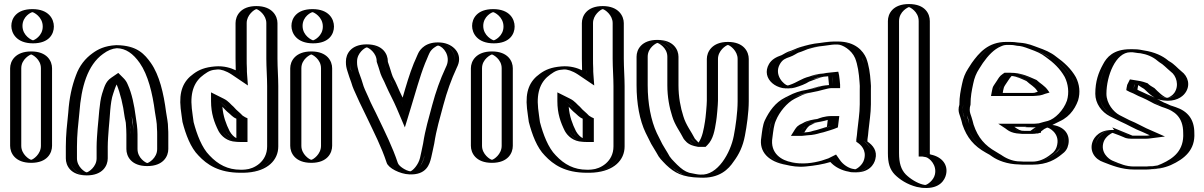

<svg xmlns="http://www.w3.org/2000/svg" viewBox="-20 -787 5947 948"><path d="M50 -450V-67C50 -22 89 17 134 17C179 17 217 -22 217 -67V-450C217 -495 179 -533 134 -533C89 -533 50 -495 50 -450ZM56 -659C56 -612 96 -573 143 -573C189 -573 226 -610 226 -656C226 -703 187 -742 140 -742C94 -742 56 -705 56 -659ZM65 -450C65 -487 97 -518 134 -518C171 -518 202 -487 202 -450V-67C202 -30 171 2 134 2C97 2 65 -30 65 -67ZM71 -659C71 -697 102 -727 140 -727C179 -727 211 -695 211 -656C211 -618 181 -588 143 -588C104 -588 71 -621 71 -659ZM65 -450V-67C65 -30 97 2 134 2C171 2 202 -30 202 -67V-450C202 -487 171 -518 134 -518C97 -518 65 -487 65 -450ZM71 -659C71 -621 104 -588 143 -588C181 -588 211 -618 211 -656C211 -695 179 -727 140 -727C102 -727 71 -697 71 -659ZM50 -450C50 -495 89 -533 134 -533C179 -533 217 -495 217 -450V-67C217 -22 179 17 134 17C89 17 50 -22 50 -67ZM56 -659C56 -705 94 -742 140 -742C187 -742 226 -703 226 -656C226 -610 189 -573 143 -573C96 -573 56 -612 56 -659ZM85 -450C85 -496 130 -518 134 -518C138 -518 182 -496 182 -450V-67C182 -25 143 1 134 2C125 1 85 -25 85 -67ZM91 -659C91 -707 135 -727 140 -727C145 -727 191 -705 191 -656C191 -608 147 -588 143 -588C138 -588 91 -610 91 -659ZM30 -450V-67C30 -32 54 17 134 17C214 17 237 -32 237 -67V-450C237 -485 213 -533 134 -533C55 -533 30 -485 30 -450ZM36 -659C36 -623 62 -573 143 -573C223 -573 246 -620 246 -656C246 -693 221 -742 140 -742C60 -742 36 -695 36 -659Z M409 79C454 79 492 40 492 -5V-63C492 -89 495 -127 497 -152C503 -204 506 -278 519 -322C529 -350 536 -380 558 -395C566 -387 572 -378 577 -366C596 -324 608 -265 615 -211C618 -195 622 -183 622 -169C623 -163 623 -155 623 -146C624 -137 624 -130 624 -123V-51C624 -5 662 33 707 33C752 33 791 -5 791 -51V-123C791 -132 791 -141 790 -152C790 -186 784 -205 780 -235C768 -328 747 -419 704 -480C672 -526 631 -564 555 -564C515 -562 483 -549 459 -529C421 -502 394 -466 376 -418C355 -364 342 -305 337 -232C331 -175 325 -122 325 -63V-5C325 40 364 79 409 79ZM776 -123V-51C776 -14 744 18 707 18C670 18 639 -13 639 -51V-123C639 -156 634 -188 630 -213C623 -268 611 -329 591 -372C585 -387 578 -397 569 -406L560 -414L550 -407C521 -388 514 -353 505 -327C489 -281 488 -204 482 -153C480 -127 477 -90 477 -63V-5C477 32 445 64 408 64C371 64 340 32 340 -5V-63C340 -121 346 -173 352 -231C357 -303 370 -360 390 -413C407 -459 433 -492 468 -517C492 -534 517 -547 555 -549C626 -549 661 -515 692 -471C732 -413 753 -325 765 -233C769 -202 775 -184 775 -152C776 -142 776 -131 776 -123ZM775 -152C775 -184 769 -202 765 -233C753 -325 732 -413 692 -471C661 -515 626 -549 555 -549C518 -547 490 -535 468 -517C433 -492 407 -459 390 -413C370 -360 357 -303 352 -231C346 -173 340 -121 340 -63V-5C340 32 371 64 408 64C445 64 477 32 477 -5V-63C477 -90 480 -127 482 -153C488 -205 491 -278 505 -326C513 -353 522 -388 550 -407L560 -414L569 -406C578 -397 585 -387 591 -372C611 -329 623 -268 630 -213C632 -199 637 -188 637 -170C638 -159 639 -136 639 -123V-51C639 -13 670 18 707 18C744 18 776 -14 776 -51V-123C776 -131 776 -142 775 -152ZM622 -170C622 -185 618 -194 615 -211C608 -265 596 -324 577 -366C571 -380 566 -387 558 -395C536 -380 529 -351 519 -322C504 -280 503 -204 497 -152C495 -127 492 -89 492 -63V-5C492 40 453 79 408 79C363 79 325 40 325 -5V-63C325 -122 331 -175 337 -232C342 -305 355 -364 376 -418C394 -466 421 -502 459 -529C484 -547 513 -562 555 -564C632 -564 672 -526 704 -480C747 -418 768 -328 780 -235C784 -205 790 -186 790 -152C791 -142 791 -131 791 -123V-51C791 -5 752 33 707 33C662 33 624 -5 624 -51V-123C624 -135 622 -160 622 -170ZM408 64C399 63 360 37 360 -5V-63C360 -121 366 -173 372 -231C381 -357 412 -466 489 -521C512 -538 533 -547 557 -549C601 -548 637 -523 670 -476C711 -417 733 -327 745 -234C749 -204 755 -185 755 -152C756 -141 756 -132 756 -123V-51C756 -6 713 18 707 18C700 17 659 -6 659 -51V-123C659 -157 654 -185 650 -212C643 -267 631 -326 611 -369C606 -382 599 -392 590 -401L564 -427L529 -403C499 -383 494 -352 484 -324C470 -278 468 -205 462 -153C460 -127 457 -89 457 -63V-5C457 37 417 63 408 64ZM811 -123C811 -131 811 -142 810 -152C810 -185 804 -204 800 -234C788 -327 767 -416 725 -476C695 -518 658 -563 556 -564H553C496 -561 463 -543 438 -525C400 -498 372 -462 355 -415C335 -362 322 -304 317 -231C311 -173 305 -121 305 -63V-5C305 30 328 79 408 79C488 79 512 30 512 -5V-63C512 -89 515 -127 517 -153C523 -205 523 -281 539 -325C544 -340 549 -356 556 -370C574 -326 588 -268 595 -212C597 -197 602 -186 602 -169C603 -159 604 -135 604 -123V-51C604 -16 627 33 707 33C787 33 811 -16 811 -51Z M1168 66C1080 66 1025 32 982 -14C942 -54 918 -121 901 -183C897 -206 896 -224 892 -251C883 -338 906 -391 957 -427C985 -447 1007 -456 1047 -459C1090 -463 1126 -445 1153 -427L1165 -419C1164 -428 1164 -438 1164 -448C1163 -465 1163 -482 1163 -497V-673C1163 -718 1201 -757 1246 -757C1291 -757 1330 -718 1330 -673V-497C1330 -484 1330 -469 1331 -453C1331 -422 1334 -391 1334 -362V-64C1334 24 1259 66 1168 66ZM1167 -197C1159 -200 1152 -205 1146 -210L1135 -221C1126 -228 1119 -235 1114 -240L1101 -254C1087 -265 1074 -281 1057 -290V-288C1057 -227 1072 -184 1093 -143C1104 -124 1118 -111 1139 -104C1143 -103 1147 -102 1151 -102C1156 -101 1162 -101 1167 -101ZM1319 -362C1319 -401 1315 -454 1315 -497V-673C1315 -709 1282 -742 1246 -742C1210 -742 1178 -710 1178 -673V-497C1178 -482 1178 -466 1179 -448C1179 -438 1179 -429 1180 -420L1182 -390L1145 -415C1119 -432 1086 -447 1048 -444C1010 -441 992 -434 966 -415C920 -382 898 -336 907 -253C911 -226 912 -208 916 -186C932 -126 957 -60 993 -24C1035 20 1084 51 1168 51C1178 51 1188 51 1197 50C1265 45 1319 3 1319 -64ZM1156 -221 1145 -232C1137 -239 1129 -246 1125 -250L1111 -265C1099 -275 1085 -292 1064 -303L1042 -314V-288C1042 -224 1059 -179 1080 -136C1097 -106 1122 -86 1167 -86H1182V-207C1173 -211 1162 -216 1156 -221ZM1319 -362V-64C1319 3 1265 45 1197 50C1188 51 1178 51 1168 51C1084 51 1035 20 993 -24C957 -60 932 -126 916 -186C912 -208 911 -226 907 -253C898 -336 920 -382 966 -415C992 -434 1010 -441 1048 -444C1086 -447 1119 -432 1145 -415L1182 -390L1180 -420C1179 -429 1179 -438 1179 -448C1178 -466 1178 -482 1178 -497V-673C1178 -710 1210 -742 1246 -742C1282 -742 1315 -709 1315 -673V-497C1315 -454 1319 -401 1319 -362ZM1182 -207V-86H1167C1122 -86 1096 -106 1080 -136C1059 -179 1042 -224 1042 -288V-314L1064 -303C1085 -292 1099 -275 1111 -265L1125 -250C1129 -246 1137 -239 1145 -232L1156 -221C1162 -216 1173 -211 1182 -207ZM1334 -64V-362C1334 -402 1330 -455 1330 -497V-673C1330 -718 1291 -757 1246 -757C1201 -757 1163 -718 1163 -673V-497C1163 -474 1163 -442 1165 -419L1153 -427C1126 -445 1090 -463 1047 -459C1007 -456 984 -447 957 -427C906 -391 883 -338 892 -251C896 -224 897 -207 901 -183C917 -122 942 -54 982 -14C1025 32 1080 66 1168 66C1258 66 1334 24 1334 -64ZM1093 -143C1072 -186 1057 -227 1057 -288V-290C1074 -281 1087 -266 1101 -254L1114 -240C1119 -235 1127 -227 1135 -221L1146 -210C1152 -205 1159 -200 1167 -197V-101C1128 -101 1108 -117 1093 -143ZM1299 -362V-64C1299 12 1234 47 1192 50C1184 51 1177 51 1168 51C1105 51 1057 26 1014 -20C977 -57 952 -123 936 -184C932 -207 931 -225 927 -252C918 -337 942 -387 987 -419C1013 -438 1025 -442 1054 -444C1070 -445 1095 -438 1124 -419L1204 -365L1200 -419C1199 -428 1199 -438 1199 -448C1198 -466 1198 -482 1198 -497V-673C1198 -713 1235 -740 1246 -742C1257 -740 1295 -713 1295 -673V-497C1295 -454 1299 -403 1299 -362ZM1191 -208C1187 -210 1182 -213 1178 -216L1167 -227C1159 -234 1151 -241 1146 -246L1133 -260C1120 -270 1109 -288 1084 -300L1022 -331V-288C1022 -226 1038 -182 1059 -140C1073 -115 1101 -89 1145 -87C1154 -86 1159 -86 1167 -86H1202V-203ZM1144 -440C1121 -451 1086 -463 1041 -459C993 -455 963 -443 936 -423C885 -387 863 -336 872 -252C876 -225 877 -209 881 -185C897 -123 921 -58 960 -19C1002 26 1060 66 1168 66C1180 66 1191 66 1203 65C1301 57 1354 4 1354 -64V-362C1354 -402 1350 -454 1350 -497V-673C1350 -707 1325 -757 1246 -757C1167 -757 1143 -708 1143 -673V-497C1143 -480 1144 -460 1144 -440ZM1147 -201V-105C1135 -111 1123 -123 1114 -139C1096 -175 1082 -212 1078 -260L1079 -259L1092 -245C1097 -240 1105 -232 1113 -226L1125 -215C1131 -210 1137 -205 1147 -201Z M1433 -450V-67C1433 -22 1472 17 1517 17C1562 17 1600 -22 1600 -67V-450C1600 -495 1562 -533 1517 -533C1472 -533 1433 -495 1433 -450ZM1439 -659C1439 -612 1479 -573 1526 -573C1572 -573 1609 -610 1609 -656C1609 -703 1570 -742 1523 -742C1477 -742 1439 -705 1439 -659ZM1448 -450C1448 -487 1480 -518 1517 -518C1554 -518 1585 -487 1585 -450V-67C1585 -30 1554 2 1517 2C1480 2 1448 -30 1448 -67ZM1454 -659C1454 -697 1485 -727 1523 -727C1562 -727 1594 -695 1594 -656C1594 -618 1564 -588 1526 -588C1487 -588 1454 -621 1454 -659ZM1448 -450V-67C1448 -30 1480 2 1517 2C1554 2 1585 -30 1585 -67V-450C1585 -487 1554 -518 1517 -518C1480 -518 1448 -487 1448 -450ZM1454 -659C1454 -621 1487 -588 1526 -588C1564 -588 1594 -618 1594 -656C1594 -695 1562 -727 1523 -727C1485 -727 1454 -697 1454 -659ZM1433 -450C1433 -495 1472 -533 1517 -533C1562 -533 1600 -495 1600 -450V-67C1600 -22 1562 17 1517 17C1472 17 1433 -22 1433 -67ZM1439 -659C1439 -705 1477 -742 1523 -742C1570 -742 1609 -703 1609 -656C1609 -610 1572 -573 1526 -573C1479 -573 1439 -612 1439 -659ZM1468 -450C1468 -496 1513 -518 1517 -518C1521 -518 1565 -496 1565 -450V-67C1565 -25 1526 1 1517 2C1508 1 1468 -25 1468 -67ZM1474 -659C1474 -707 1518 -727 1523 -727C1528 -727 1574 -705 1574 -656C1574 -608 1530 -588 1526 -588C1521 -588 1474 -610 1474 -659ZM1413 -450V-67C1413 -32 1437 17 1517 17C1597 17 1620 -32 1620 -67V-450C1620 -485 1596 -533 1517 -533C1438 -533 1413 -485 1413 -450ZM1419 -659C1419 -623 1445 -573 1526 -573C1606 -573 1629 -620 1629 -656C1629 -693 1604 -742 1523 -742C1443 -742 1419 -695 1419 -659Z M1708 -484V-477C1708 -464 1711 -448 1716 -431L1726 -403C1729 -396 1731 -388 1734 -379C1743 -347 1751 -337 1764 -306C1779 -270 1798 -236 1814 -201C1848 -129 1883 -59 1909 19C1916 41 1951 60 1975 68C2040 91 2078 41 2089 -7C2094 -32 2098 -44 2104 -77C2115 -148 2132 -200 2149 -266C2167 -333 2188 -392 2214 -449L2219 -460C2240 -510 2208 -555 2176 -570C2126 -592 2081 -559 2066 -527L2061 -516C2055 -500 2050 -493 2044 -477C2017 -409 1997 -332 1973 -255C1950 -309 1915 -371 1894 -425C1887 -449 1882 -462 1875 -483V-484C1875 -529 1837 -568 1792 -568C1747 -568 1708 -529 1708 -484ZM1723 -484V-477C1723 -465 1725 -453 1730 -436L1740 -408C1743 -401 1745 -393 1748 -383C1757 -352 1764 -344 1778 -312C1792 -277 1812 -242 1828 -207C1862 -136 1897 -65 1923 14C1927 27 1957 46 1980 54C2061 84 2076 -11 2089 -79C2100 -151 2117 -205 2134 -270C2152 -338 2173 -397 2200 -455L2205 -466C2222 -507 2197 -544 2170 -556C2130 -574 2092 -548 2080 -521L2075 -510C2068 -494 2064 -487 2058 -472C2031 -405 2011 -329 1987 -251L1975 -211L1959 -249C1943 -286 1922 -324 1905 -363C1894 -389 1886 -398 1880 -421C1873 -445 1867 -459 1860 -481V-484C1860 -521 1828 -553 1791 -553C1754 -553 1723 -521 1723 -484ZM1723 -484C1723 -521 1754 -553 1791 -553C1828 -553 1860 -521 1860 -484V-481C1867 -459 1873 -445 1880 -421C1886 -398 1894 -389 1905 -363C1922 -324 1943 -286 1959 -249L1975 -211L1987 -251C2011 -329 2031 -405 2058 -472C2064 -487 2068 -494 2075 -510L2080 -521C2092 -548 2130 -574 2170 -556C2197 -544 2222 -507 2205 -466L2200 -455C2173 -397 2152 -338 2134 -270C2117 -205 2100 -151 2089 -79C2083 -48 2079 -35 2074 -10C2063 36 2032 73 1980 54C1957 46 1927 27 1923 14C1897 -65 1862 -136 1828 -207C1812 -242 1792 -277 1778 -312C1764 -344 1757 -352 1748 -383C1745 -393 1743 -401 1740 -408L1730 -436C1725 -453 1723 -465 1723 -477ZM1708 -484C1708 -529 1747 -568 1792 -568C1837 -568 1875 -530 1875 -483C1882 -463 1887 -449 1894 -425C1900 -405 1907 -397 1919 -369C1935 -331 1957 -293 1973 -255C1997 -332 2017 -409 2044 -477C2050 -493 2055 -500 2061 -516L2066 -527C2081 -559 2126 -592 2176 -570C2209 -555 2240 -510 2219 -460L2214 -449C2188 -392 2167 -333 2149 -266C2132 -200 2115 -148 2104 -77C2098 -44 2094 -34 2089 -7C2077 42 2039 91 1975 68C1951 59 1916 42 1909 19C1883 -59 1848 -129 1814 -201C1798 -236 1779 -270 1764 -306C1751 -337 1743 -347 1734 -379C1731 -388 1729 -396 1726 -403L1716 -431C1710 -449 1708 -464 1708 -477ZM1743 -484C1743 -526 1782 -552 1791 -553C1800 -552 1840 -526 1840 -484V-482C1847 -460 1852 -448 1859 -423C1867 -401 1874 -393 1885 -366C1902 -327 1923 -290 1939 -252L1979 -158L2008 -253C2032 -330 2052 -407 2079 -475C2085 -490 2089 -497 2095 -513L2100 -524C2109 -545 2135 -561 2143 -562C2170 -557 2205 -511 2185 -463L2180 -452C2153 -394 2132 -335 2114 -268C2097 -203 2080 -150 2069 -78C2063 -46 2059 -33 2054 -8C2046 27 2018 56 2006 59C1984 56 1949 34 1944 17C1918 -61 1882 -133 1848 -204C1832 -239 1812 -274 1798 -309C1784 -341 1778 -349 1769 -381C1766 -390 1764 -398 1761 -405L1751 -433C1746 -450 1743 -464 1743 -477ZM1688 -484V-477C1688 -465 1690 -452 1696 -434L1705 -406C1708 -399 1711 -390 1714 -381C1723 -350 1729 -341 1743 -309C1758 -274 1777 -239 1793 -204C1827 -132 1863 -63 1889 16C1897 43 1955 72 2000 74C2086 78 2101 24 2109 -9C2114 -34 2118 -46 2124 -78C2135 -150 2152 -203 2169 -268C2187 -335 2208 -394 2235 -452L2240 -463C2265 -522 2218 -572 2156 -577C2083 -583 2054 -543 2045 -524L2040 -513C2034 -497 2029 -489 2023 -474C2002 -422 1985 -364 1968 -305C1958 -325 1949 -345 1940 -366C1929 -393 1920 -402 1914 -423C1907 -447 1902 -461 1895 -482V-484C1895 -519 1871 -568 1791 -568C1711 -568 1688 -519 1688 -484Z M2325 -450V-67C2325 -22 2364 17 2409 17C2454 17 2492 -22 2492 -67V-450C2492 -495 2454 -533 2409 -533C2364 -533 2325 -495 2325 -450ZM2331 -659C2331 -612 2371 -573 2418 -573C2464 -573 2501 -610 2501 -656C2501 -703 2462 -742 2415 -742C2369 -742 2331 -705 2331 -659ZM2340 -450C2340 -487 2372 -518 2409 -518C2446 -518 2477 -487 2477 -450V-67C2477 -30 2446 2 2409 2C2372 2 2340 -30 2340 -67ZM2346 -659C2346 -697 2377 -727 2415 -727C2454 -727 2486 -695 2486 -656C2486 -618 2456 -588 2418 -588C2379 -588 2346 -621 2346 -659ZM2340 -450V-67C2340 -30 2372 2 2409 2C2446 2 2477 -30 2477 -67V-450C2477 -487 2446 -518 2409 -518C2372 -518 2340 -487 2340 -450ZM2346 -659C2346 -621 2379 -588 2418 -588C2456 -588 2486 -618 2486 -656C2486 -695 2454 -727 2415 -727C2377 -727 2346 -697 2346 -659ZM2325 -450C2325 -495 2364 -533 2409 -533C2454 -533 2492 -495 2492 -450V-67C2492 -22 2454 17 2409 17C2364 17 2325 -22 2325 -67ZM2331 -659C2331 -705 2369 -742 2415 -742C2462 -742 2501 -703 2501 -656C2501 -610 2464 -573 2418 -573C2371 -573 2331 -612 2331 -659ZM2360 -450C2360 -496 2405 -518 2409 -518C2413 -518 2457 -496 2457 -450V-67C2457 -25 2418 1 2409 2C2400 1 2360 -25 2360 -67ZM2366 -659C2366 -707 2410 -727 2415 -727C2420 -727 2466 -705 2466 -656C2466 -608 2422 -588 2418 -588C2413 -588 2366 -610 2366 -659ZM2305 -450V-67C2305 -32 2329 17 2409 17C2489 17 2512 -32 2512 -67V-450C2512 -485 2488 -533 2409 -533C2330 -533 2305 -485 2305 -450ZM2311 -659C2311 -623 2337 -573 2418 -573C2498 -573 2521 -620 2521 -656C2521 -693 2496 -742 2415 -742C2335 -742 2311 -695 2311 -659Z M2878 66C2790 66 2735 32 2692 -14C2652 -54 2628 -121 2611 -183C2607 -206 2606 -224 2602 -251C2593 -338 2616 -391 2667 -427C2695 -447 2717 -456 2757 -459C2800 -463 2836 -445 2863 -427L2875 -419C2874 -428 2874 -438 2874 -448C2873 -465 2873 -482 2873 -497V-673C2873 -718 2911 -757 2956 -757C3001 -757 3040 -718 3040 -673V-497C3040 -484 3040 -469 3041 -453C3041 -422 3044 -391 3044 -362V-64C3044 24 2969 66 2878 66ZM2877 -197C2869 -200 2862 -205 2856 -210L2845 -221C2836 -228 2829 -235 2824 -240L2811 -254C2797 -265 2784 -281 2767 -290V-288C2767 -227 2782 -184 2803 -143C2814 -124 2828 -111 2849 -104C2853 -103 2857 -102 2861 -102C2866 -101 2872 -101 2877 -101ZM3029 -362C3029 -401 3025 -454 3025 -497V-673C3025 -709 2992 -742 2956 -742C2920 -742 2888 -710 2888 -673V-497C2888 -482 2888 -466 2889 -448C2889 -438 2889 -429 2890 -420L2892 -390L2855 -415C2829 -432 2796 -447 2758 -444C2720 -441 2702 -434 2676 -415C2630 -382 2608 -336 2617 -253C2621 -226 2622 -208 2626 -186C2642 -126 2667 -60 2703 -24C2745 20 2794 51 2878 51C2888 51 2898 51 2907 50C2975 45 3029 3 3029 -64ZM2866 -221 2855 -232C2847 -239 2839 -246 2835 -250L2821 -265C2809 -275 2795 -292 2774 -303L2752 -314V-288C2752 -224 2769 -179 2790 -136C2807 -106 2832 -86 2877 -86H2892V-207C2883 -211 2872 -216 2866 -221ZM3029 -362V-64C3029 3 2975 45 2907 50C2898 51 2888 51 2878 51C2794 51 2745 20 2703 -24C2667 -60 2642 -126 2626 -186C2622 -208 2621 -226 2617 -253C2608 -336 2630 -382 2676 -415C2702 -434 2720 -441 2758 -444C2796 -447 2829 -432 2855 -415L2892 -390L2890 -420C2889 -429 2889 -438 2889 -448C2888 -466 2888 -482 2888 -497V-673C2888 -710 2920 -742 2956 -742C2992 -742 3025 -709 3025 -673V-497C3025 -454 3029 -401 3029 -362ZM2892 -207V-86H2877C2832 -86 2806 -106 2790 -136C2769 -179 2752 -224 2752 -288V-314L2774 -303C2795 -292 2809 -275 2821 -265L2835 -250C2839 -246 2847 -239 2855 -232L2866 -221C2872 -216 2883 -211 2892 -207ZM3044 -64V-362C3044 -402 3040 -455 3040 -497V-673C3040 -718 3001 -757 2956 -757C2911 -757 2873 -718 2873 -673V-497C2873 -474 2873 -442 2875 -419L2863 -427C2836 -445 2800 -463 2757 -459C2717 -456 2694 -447 2667 -427C2616 -391 2593 -338 2602 -251C2606 -224 2607 -207 2611 -183C2627 -122 2652 -54 2692 -14C2735 32 2790 66 2878 66C2968 66 3044 24 3044 -64ZM2803 -143C2782 -186 2767 -227 2767 -288V-290C2784 -281 2797 -266 2811 -254L2824 -240C2829 -235 2837 -227 2845 -221L2856 -210C2862 -205 2869 -200 2877 -197V-101C2838 -101 2818 -117 2803 -143ZM3009 -362V-64C3009 12 2944 47 2902 50C2894 51 2887 51 2878 51C2815 51 2767 26 2724 -20C2687 -57 2662 -123 2646 -184C2642 -207 2641 -225 2637 -252C2628 -337 2652 -387 2697 -419C2723 -438 2735 -442 2764 -444C2780 -445 2805 -438 2834 -419L2914 -365L2910 -419C2909 -428 2909 -438 2909 -448C2908 -466 2908 -482 2908 -497V-673C2908 -713 2945 -740 2956 -742C2967 -740 3005 -713 3005 -673V-497C3005 -454 3009 -403 3009 -362ZM2901 -208C2897 -210 2892 -213 2888 -216L2877 -227C2869 -234 2861 -241 2856 -246L2843 -260C2830 -270 2819 -288 2794 -300L2732 -331V-288C2732 -226 2748 -182 2769 -140C2783 -115 2811 -89 2855 -87C2864 -86 2869 -86 2877 -86H2912V-203ZM2854 -440C2831 -451 2796 -463 2751 -459C2703 -455 2673 -443 2646 -423C2595 -387 2573 -336 2582 -252C2586 -225 2587 -209 2591 -185C2607 -123 2631 -58 2670 -19C2712 26 2770 66 2878 66C2890 66 2901 66 2913 65C3011 57 3064 4 3064 -64V-362C3064 -402 3060 -454 3060 -497V-673C3060 -707 3035 -757 2956 -757C2877 -757 2853 -708 2853 -673V-497C2853 -480 2854 -460 2854 -440ZM2857 -201V-105C2845 -111 2833 -123 2824 -139C2806 -175 2792 -212 2788 -260L2789 -259L2802 -245C2807 -240 2815 -232 2823 -226L2835 -215C2841 -210 2847 -205 2857 -201Z M3143 -507C3143 -552 3182 -590 3227 -590C3272 -590 3310 -552 3310 -507V-366C3310 -310 3321 -258 3334 -215C3346 -174 3369 -142 3389 -108L3390 -106C3397 -99 3409 -83 3424 -79L3434 -77H3441C3466 -102 3474 -145 3481 -189C3484 -204 3490 -272 3490 -290V-496C3490 -541 3529 -580 3574 -580C3619 -580 3657 -541 3657 -496V-287C3657 -232 3647 -161 3638 -115C3628 -61 3608 -21 3581 15C3553 56 3505 95 3436 90C3410 90 3388 83 3366 79C3333 69 3315 55 3291 32C3271 10 3256 -2 3243 -28C3235 -42 3224 -60 3216 -73L3189 -127C3159 -191 3143 -276 3143 -366ZM3158 -507C3158 -544 3190 -575 3227 -575C3264 -575 3295 -544 3295 -507V-366C3295 -308 3306 -255 3320 -211C3334 -165 3360 -132 3378 -97C3388 -87 3401 -68 3421 -64L3433 -62H3447C3481 -89 3489 -140 3496 -186C3499 -203 3505 -269 3505 -290V-496C3505 -532 3538 -565 3574 -565C3610 -565 3642 -533 3642 -496V-287C3642 -233 3632 -164 3623 -118C3613 -66 3595 -29 3569 6C3543 45 3500 80 3437 75H3436C3413 75 3392 68 3370 64C3340 55 3325 43 3302 21C3280 -2 3268 -11 3256 -35C3248 -50 3236 -68 3229 -80L3202 -134C3173 -195 3158 -278 3158 -366ZM3158 -507V-366C3158 -278 3173 -195 3202 -134L3229 -80C3236 -68 3248 -50 3256 -35C3268 -11 3280 -2 3302 21C3325 43 3340 55 3370 64C3392 68 3413 75 3436 75H3437C3500 80 3543 45 3569 6C3595 -29 3613 -66 3623 -118C3632 -164 3642 -233 3642 -287V-496C3642 -533 3610 -565 3574 -565C3538 -565 3505 -532 3505 -496V-290C3505 -269 3499 -203 3496 -186C3489 -140 3481 -89 3447 -62H3433L3421 -64C3397 -70 3384 -91 3378 -97C3360 -132 3334 -165 3320 -211C3306 -255 3295 -308 3295 -366V-507C3295 -544 3263 -575 3226 -575C3189 -575 3158 -544 3158 -507ZM3143 -507V-366C3143 -276 3159 -191 3189 -127L3216 -73C3223 -60 3235 -42 3243 -28C3257 0 3270 10 3291 32C3327 66 3368 90 3436 90C3505 95 3553 56 3581 15C3609 -22 3628 -61 3638 -115C3647 -161 3657 -232 3657 -287V-496C3657 -541 3619 -580 3574 -580C3529 -580 3490 -541 3490 -496V-290C3490 -271 3484 -205 3481 -189C3474 -144 3466 -102 3441 -77H3434L3424 -79C3407 -84 3397 -98 3390 -106C3371 -143 3347 -173 3334 -215C3321 -258 3310 -310 3310 -366V-507C3310 -552 3271 -590 3226 -590C3181 -590 3143 -552 3143 -507ZM3178 -507C3178 -553 3222 -575 3226 -575C3230 -575 3275 -553 3275 -507V-366C3275 -309 3285 -256 3299 -213C3312 -169 3338 -137 3356 -101C3362 -95 3372 -75 3408 -66L3426 -62H3464L3473 -71C3502 -100 3509 -144 3516 -188C3519 -204 3525 -271 3525 -290V-496C3525 -537 3564 -563 3574 -565C3585 -563 3622 -536 3622 -496V-287C3622 -232 3612 -162 3603 -116C3587 -32 3523 81 3439 75H3436C3425 75 3409 71 3383 66C3361 59 3346 48 3323 26C3302 4 3289 -6 3277 -31C3269 -45 3257 -63 3250 -76L3223 -130C3194 -192 3178 -277 3178 -366ZM3123 -507V-366C3123 -277 3138 -193 3168 -131L3195 -77C3203 -64 3214 -46 3222 -32C3235 -6 3247 4 3269 27C3310 66 3349 88 3434 90C3533 96 3578 47 3602 11C3629 -25 3648 -64 3658 -117C3667 -163 3677 -233 3677 -287V-496C3677 -531 3653 -580 3574 -580C3495 -580 3470 -530 3470 -496V-290C3470 -270 3464 -204 3461 -188C3455 -150 3448 -109 3429 -83C3421 -91 3416 -97 3411 -102C3393 -138 3367 -169 3354 -213C3340 -256 3330 -309 3330 -366V-507C3330 -542 3305 -590 3226 -590C3147 -590 3123 -542 3123 -507Z M4088 -414C4073 -413 4067 -412 4053 -409C4033 -409 4011 -400 3995 -396C3982 -392 3970 -386 3955 -381C3937 -369 3913 -359 3891 -353C3823 -334 3759 -408 3798 -475C3812 -500 3832 -509 3859 -518C3887 -533 3914 -545 3946 -556C3971 -564 4005 -572 4035 -575C4053 -578 4077 -582 4098 -582H4117C4174 -582 4218 -544 4236 -503C4249 -470 4256 -427 4259 -382C4260 -369 4261 -357 4260 -345V-272C4260 -226 4252 -181 4248 -140L4246 -119C4245 -111 4244 -104 4243 -97V-92C4270 -76 4293 -42 4282 1C4273 39 4231 75 4181 61L4171 59C4140 51 4110 32 4093 7C4092 8 4090 8 4089 8L4056 18C4025 26 3989 32 3952 35C3925 38 3897 33 3874 28C3805 16 3745 -28 3759 -110C3763 -141 3766 -172 3777 -195C3785 -215 3796 -230 3808 -248C3825 -273 3849 -296 3876 -309L3894 -318C3919 -331 3943 -340 3975 -345C4010 -353 4047 -367 4087 -367H4093V-369L4090 -396C4090 -401 4089 -407 4088 -414ZM4087 -199C4086 -189 4084 -176 4083 -165C4065 -157 4047 -154 4027 -147L4010 -143C3997 -139 3980 -134 3963 -134C3954 -133 3944 -132 3933 -131H3931C3937 -140 3943 -151 3951 -159C3951 -160 3951 -160 3952 -160L3972 -170C3987 -180 4013 -183 4033 -187C4051 -192 4065 -199 4087 -199ZM4087 -429C4072 -428 4065 -426 4052 -424C4026 -423 4006 -414 3991 -410C3975 -406 3963 -400 3948 -395C3922 -377 3874 -351 3836 -374C3806 -392 3789 -430 3810 -467C3822 -488 3838 -495 3865 -504C3882 -512 3893 -521 3907 -525C3924 -531 3937 -538 3950 -542C3975 -550 4008 -557 4036 -560C4054 -562 4079 -567 4098 -567H4117C4167 -567 4206 -533 4222 -497C4234 -465 4241 -426 4244 -381C4245 -368 4246 -357 4245 -345V-272C4245 -228 4237 -182 4233 -141L4231 -120C4230 -112 4229 -105 4228 -98V-84C4254 -69 4278 -44 4267 -3C4259 28 4224 57 4184 46L4174 44C4145 37 4119 20 4105 -1L4098 -12L4089 -8L4052 4C4023 12 3987 17 3950 20C3925 23 3900 18 3877 13C3812 2 3761 -37 3774 -108C3779 -140 3782 -169 3791 -189C3811 -231 3842 -275 3883 -296L3901 -305C3925 -318 3946 -325 3977 -330C4015 -336 4049 -352 4087 -352H4108V-370C4106 -387 4106 -401 4103 -417L4100 -430ZM3938 -167 3947 -174 3964 -183C3980 -194 4008 -198 4030 -202C4045 -206 4062 -214 4087 -214H4104L4102 -197C4100 -184 4099 -168 4097 -155C4075 -146 4052 -140 4031 -133L4014 -129C4002 -125 3984 -119 3964 -119C3956 -118 3944 -117 3934 -116H3903L3919 -139C3924 -146 3929 -158 3938 -167ZM4087 -429 4100 -430 4103 -417C4106 -401 4106 -387 4108 -370V-352H4087C4050 -352 4015 -338 3978 -330C3946 -323 3926 -318 3901 -305L3883 -296C3843 -276 3808 -232 3791 -189C3783 -168 3779 -141 3774 -108C3761 -37 3811 2 3876 13C3900 17 3924 23 3950 20C3987 17 4023 12 4052 4L4089 -8L4098 -12L4105 -1C4119 20 4145 37 4174 44L4184 46C4224 57 4259 28 4267 -3C4278 -44 4254 -69 4228 -84V-98C4229 -105 4230 -112 4231 -120L4233 -141C4237 -182 4245 -228 4245 -272V-345C4246 -357 4245 -368 4244 -381C4241 -426 4234 -465 4222 -497C4206 -533 4167 -567 4117 -567H4098C4080 -567 4055 -563 4037 -560C4008 -556 3975 -550 3950 -542C3937 -538 3924 -531 3907 -525C3893 -521 3882 -512 3865 -504C3838 -495 3822 -488 3810 -467C3789 -430 3806 -392 3836 -374C3874 -351 3922 -377 3948 -395C3962 -400 3975 -405 3990 -410C4005 -415 4026 -423 4052 -424C4065 -426 4072 -428 4087 -429ZM3938 -167C3929 -158 3924 -146 3919 -139L3903 -116H3934C3944 -117 3956 -118 3964 -119C3984 -119 4002 -125 4014 -129L4031 -133C4052 -140 4075 -146 4097 -155C4099 -168 4100 -184 4102 -197L4104 -214H4087C4062 -214 4045 -206 4030 -202C4010 -198 3983 -195 3965 -183L3947 -174ZM4093 -369V-367H4087C4045 -367 4010 -351 3975 -345C3943 -340 3919 -331 3894 -318L3876 -309C3831 -287 3798 -241 3777 -195C3766 -171 3763 -141 3759 -110C3745 -28 3806 16 3874 28C3898 34 3925 38 3952 35C3989 32 4025 26 4056 18L4093 7C4108 30 4138 51 4171 59L4181 61C4231 74 4273 39 4282 1C4294 -44 4268 -75 4243 -92V-97C4244 -105 4245 -111 4246 -119L4248 -140C4252 -181 4260 -226 4260 -272V-345C4261 -358 4260 -369 4259 -382C4256 -427 4249 -469 4236 -503C4220 -544 4173 -582 4117 -582H4098C4077 -582 4052 -577 4035 -575C3965 -569 3909 -543 3859 -518C3832 -509 3812 -500 3798 -475C3772 -431 3791 -382 3828 -361C3870 -337 3924 -360 3955 -381C3988 -392 4011 -407 4052 -409C4066 -409 4073 -412 4088 -414C4091 -400 4091 -384 4093 -369ZM3963 -134C3981 -134 3998 -139 4010 -143L4027 -147C4045 -153 4065 -158 4083 -165C4084 -175 4086 -189 4087 -199C4065 -199 4051 -192 4034 -187C4013 -181 3988 -180 3972 -170L3955 -162C3945 -154 3938 -142 3931 -131H3933C3942 -132 3955 -134 3963 -134ZM4080 -429C4066 -428 4055 -426 4045 -424C4008 -422 3986 -412 3976 -409C3936 -399 3916 -380 3880 -368C3877 -367 3872 -365 3869 -365C3853 -367 3799 -416 3831 -471C3844 -493 3857 -498 3880 -506C3898 -512 3916 -525 3922 -527C3942 -533 3958 -541 3967 -544C3990 -551 4021 -558 4042 -560C4062 -562 4088 -567 4098 -567H4117C4138 -567 4184 -542 4202 -500C4215 -467 4221 -426 4224 -381C4225 -368 4226 -357 4225 -345V-272C4225 -227 4217 -182 4213 -141L4211 -120C4210 -112 4209 -105 4208 -98V-87C4231 -73 4259 -46 4247 -1C4240 28 4210 48 4202 49C4201 49 4199 48 4198 48L4187 46C4167 41 4142 25 4127 3L4108 -24L4070 -5L4037 6C3994 18 3942 26 3889 14C3842 6 3780 -28 3794 -109C3798 -140 3801 -170 3811 -192C3828 -234 3866 -280 3903 -299L3921 -308C3944 -320 3960 -326 3988 -331C4031 -338 4064 -352 4087 -352H4128V-369C4126 -386 4126 -399 4123 -415L4119 -433ZM3917 -163C3908 -154 3902 -143 3897 -135L3885 -116H3938C3947 -117 3959 -118 3966 -119C3995 -120 4016 -126 4029 -130L4046 -134C4064 -140 4093 -147 4117 -158C4119 -171 4121 -186 4122 -198L4124 -214H4087C4049 -214 4026 -203 4016 -200C3999 -197 3966 -193 3944 -179L3928 -171ZM4073 -370V-367C4022 -364 3989 -348 3965 -344C3928 -338 3900 -328 3874 -314L3856 -305C3808 -281 3778 -238 3756 -192C3746 -170 3743 -140 3739 -109C3726 -36 3776 12 3862 27C3887 33 3921 39 3959 35C4002 31 4044 24 4080 13C4097 32 4123 49 4158 58L4168 60C4178 63 4185 64 4195 64C4272 68 4296 24 4302 -1C4313 -42 4290 -70 4263 -88V-98C4264 -105 4265 -112 4266 -120L4268 -141C4272 -182 4280 -227 4280 -272V-345C4281 -357 4280 -368 4279 -381C4276 -426 4270 -466 4257 -500C4242 -535 4203 -582 4117 -582H4098C4066 -582 4040 -576 4029 -575C3992 -572 3957 -562 3930 -554C3911 -548 3899 -541 3887 -537C3863 -530 3854 -522 3840 -515C3811 -505 3790 -493 3777 -471C3735 -399 3818 -330 3906 -355C3930 -362 3957 -372 3975 -384C4001 -393 4034 -408 4054 -409C4060 -409 4064 -410 4069 -411C4071 -397 4071 -384 4073 -370ZM3976 -166 3992 -174C3995 -176 4002 -179 4004 -180C4025 -185 4049 -189 4067 -195C4066 -184 4064 -172 4063 -161C4047 -155 4030 -151 4012 -145L3995 -141C3978 -135 3967 -134 3951 -133C3958 -144 3965 -157 3976 -166Z M4384 -683C4384 -729 4422 -767 4468 -767C4514 -767 4551 -729 4551 -683V-29C4553 -29 4557 -27 4558 -26L4568 -24C4607 -15 4643 26 4631 76C4622 114 4581 151 4531 139L4520 137C4481 127 4444 104 4420 80C4395 53 4384 19 4384 -31ZM4399 -683C4399 -721 4431 -752 4468 -752C4505 -752 4536 -721 4536 -683V-14H4549C4552 -13 4550 -13 4553 -12L4565 -9C4597 -1 4626 32 4616 73C4608 105 4574 134 4534 124L4523 122C4487 113 4453 92 4431 70C4409 47 4399 17 4399 -31ZM4399 -683V-31C4399 17 4409 47 4431 70C4453 92 4487 113 4523 122L4534 124C4574 134 4608 105 4616 73C4626 32 4597 -1 4565 -9L4553 -12C4550 -13 4552 -12 4549 -14H4536V-683C4536 -721 4505 -752 4468 -752C4431 -752 4399 -721 4399 -683ZM4384 -683V-31C4384 19 4395 53 4420 80C4444 104 4480 127 4520 137L4531 139C4582 151 4622 115 4631 76C4643 26 4607 -15 4568 -24L4558 -26C4557 -26 4553 -28 4552 -29H4551V-683C4551 -729 4514 -767 4468 -767C4422 -767 4384 -729 4384 -683ZM4419 -683C4419 -731 4465 -752 4468 -752C4471 -752 4516 -731 4516 -683V-14H4535L4552 -11C4570 -6 4607 28 4596 75C4589 105 4558 125 4550 126H4546L4536 124C4508 117 4474 96 4452 74C4429 50 4419 18 4419 -31ZM4364 -683V-31C4364 18 4373 49 4398 75C4422 99 4459 124 4507 136L4519 138C4527 140 4535 141 4543 141C4621 145 4645 101 4651 75C4662 29 4634 -12 4575 -24L4571 -26V-683C4571 -719 4548 -767 4468 -767C4388 -767 4364 -719 4364 -683Z M4997 -410C4987 -411 4975 -413 4965 -413H4959C4951 -408 4943 -395 4938 -387L4922 -363C4916 -354 4916 -350 4913 -338L4911 -328H5069C5077 -328 5084 -328 5091 -329C5102 -329 5111 -333 5121 -336C5108 -356 5086 -366 5069 -383C5047 -392 5024 -403 5000 -409C4999 -410 4998 -410 4997 -410ZM5119 -164 5107 -158C5100 -152 5094 -149 5086 -143C5085 -143 5085 -143 5085 -142C5082 -141 5079 -141 5077 -141H5036C5033 -141 5027 -141 5020 -142C4998 -142 4987 -152 4973 -161H5069C5087 -161 5103 -162 5119 -164ZM5153 -172C5203 -171 5247 -128 5235 -72C5230 -49 5219 -32 5200 -19C5171 5 5132 26 5078 26H5036C5031 26 5024 26 5015 25C4959 25 4922 3 4887 -18L4869 -29C4811 -61 4775 -102 4752 -170C4749 -182 4746 -193 4742 -206C4736 -219 4733 -232 4733 -245C4733 -254 4734 -262 4737 -271C4737 -311 4743 -341 4750 -374C4756 -405 4766 -428 4781 -452L4799 -480C4825 -517 4854 -551 4897 -569C4914 -576 4931 -580 4948 -580H4968C4977 -580 4987 -579 4996 -578L5010 -576C5041 -574 5062 -565 5087 -556C5120 -544 5148 -533 5174 -512C5213 -484 5247 -453 5271 -410C5289 -375 5296 -330 5283 -288C5266 -239 5225 -193 5174 -178ZM5078 -396C5095 -379 5117 -368 5133 -344L5145 -327L5125 -322C5116 -319 5107 -314 5092 -314C5086 -313 5077 -313 5069 -313H4893L4898 -341C4900 -352 4903 -360 4910 -371L4925 -395C4931 -405 4941 -419 4954 -428H4965C5010 -428 5045 -410 5078 -396ZM5117 -179 5204 -190 5115 -145C5110 -141 5106 -139 5100 -135V-130L5088 -127C5084 -126 5081 -126 5077 -126H5036C5032 -126 5027 -126 5019 -127C4993 -127 4977 -141 4965 -149L4923 -176H5069C5086 -176 5102 -177 5117 -179ZM5016 10H5015C4972 10 4935 -4 4909 -21C4903 -25 4899 -28 4894 -31L4877 -42C4822 -73 4787 -110 4766 -174C4763 -187 4760 -197 4756 -210C4753 -222 4748 -232 4748 -245C4748 -253 4750 -261 4752 -269V-271C4752 -310 4758 -338 4765 -371C4771 -401 4779 -422 4794 -444L4811 -472C4837 -509 4864 -539 4903 -555C4918 -562 4933 -565 4948 -565H4968C4977 -565 4985 -564 4994 -563L5008 -561C5036 -559 5056 -551 5082 -542C5115 -530 5141 -520 5165 -500C5203 -473 5236 -443 5258 -403C5274 -370 5280 -331 5269 -293C5252 -247 5215 -205 5170 -192C5130 -181 5089 -170 5049 -159L5153 -157C5198 -156 5229 -119 5220 -75C5216 -55 5207 -42 5191 -31C5163 -8 5128 11 5078 11H5036C5031 11 5024 11 5016 10ZM5000 -425C4986 -426 4979 -428 4965 -428H4954C4941 -419 4931 -405 4925 -395L4910 -371C4903 -360 4900 -352 4898 -341L4893 -313H5069C5077 -313 5086 -313 5092 -314C5107 -314 5116 -319 5125 -322L5145 -327L5133 -344C5116 -369 5093 -381 5078 -396C5056 -405 5032 -416 5006 -423C5001 -425 5000 -425 5000 -425ZM5117 -179C5102 -177 5086 -176 5069 -176H4923L4965 -149C4977 -141 4993 -127 5019 -127C5027 -126 5032 -126 5036 -126H5077C5081 -126 5084 -126 5088 -127L5100 -130V-135C5106 -139 5110 -141 5115 -145L5204 -190ZM4748 -245C4748 -234 4751 -223 4756 -212C4762 -200 4763 -187 4766 -174C4787 -110 4822 -73 4877 -42L4894 -31C4899 -28 4903 -25 4909 -21C4935 -4 4972 10 5015 10H5016C5024 11 5031 11 5036 11H5078C5128 11 5162 -8 5190 -31C5205 -44 5216 -54 5220 -75C5229 -119 5198 -156 5153 -157L5049 -159C5089 -170 5130 -181 5170 -192C5215 -205 5252 -247 5269 -293C5280 -331 5274 -370 5258 -403C5236 -442 5203 -473 5165 -500C5139 -519 5116 -530 5082 -542C5056 -551 5036 -559 5008 -561L4994 -563C4985 -564 4977 -565 4968 -565H4948C4933 -565 4918 -562 4903 -555C4864 -539 4837 -509 4811 -472L4794 -444C4779 -422 4771 -401 4765 -371C4758 -338 4752 -310 4752 -271V-269C4750 -261 4748 -253 4748 -245ZM5069 -328H4911L4913 -338C4915 -349 4916 -355 4922 -363L4938 -387C4943 -395 4950 -406 4959 -413H4965C4977 -413 4985 -411 4999 -410L5001 -409C5025 -403 5047 -392 5069 -383C5089 -364 5108 -355 5121 -336C5103 -330 5092 -328 5069 -328ZM5036 -141H5077C5079 -141 5081 -141 5085 -142C5086 -142 5084 -143 5085 -143C5093 -148 5101 -153 5107 -158L5119 -164C5103 -162 5087 -161 5069 -161H4973C4986 -152 4999 -142 5020 -142C5028 -142 5032 -141 5036 -141ZM5015 25C5025 26 5030 26 5036 26H5078C5132 26 5172 5 5200 -19C5219 -32 5230 -49 5235 -72C5246 -128 5205 -170 5153 -172L5174 -178C5225 -193 5265 -238 5283 -288C5298 -329 5288 -375 5271 -410C5247 -452 5212 -485 5174 -512C5147 -534 5120 -544 5087 -556C5062 -565 5040 -574 5010 -576L4996 -578C4987 -579 4977 -580 4968 -580H4948C4931 -580 4914 -576 4897 -569C4854 -551 4826 -517 4799 -480L4781 -452C4765 -428 4756 -405 4750 -374C4743 -341 4737 -311 4737 -271C4735 -263 4733 -254 4733 -245C4733 -228 4739 -216 4742 -206C4746 -192 4749 -183 4752 -170C4775 -103 4811 -61 4869 -29L4887 -18C4892 -15 4895 -13 4901 -9C4928 10 4969 25 5015 25ZM4965 -428H4940L4930 -421C4916 -412 4909 -399 4904 -391L4888 -367C4881 -357 4880 -350 4878 -339L4873 -313H5069C5078 -313 5089 -313 5096 -314C5124 -315 5136 -323 5141 -324L5162 -330L5155 -340C5139 -364 5114 -376 5098 -392C5060 -408 5025 -428 4965 -428ZM5120 -138C5125 -141 5130 -146 5136 -150L5222 -193L5109 -178C5097 -176 5084 -176 5069 -176H4909L4944 -153C4953 -147 4969 -129 5016 -127C5023 -126 5029 -126 5036 -126H5077C5086 -126 5093 -127 5098 -128H5106L5109 -130L5120 -132ZM5018 10H5015C4988 10 4957 0 4931 -17C4926 -21 4920 -24 4915 -27L4897 -38C4844 -68 4809 -106 4787 -172C4784 -185 4781 -195 4777 -208C4773 -221 4768 -231 4768 -245C4768 -253 4769 -262 4772 -270V-271C4772 -311 4778 -340 4785 -373C4791 -403 4800 -425 4815 -448L4833 -476C4859 -513 4888 -544 4922 -558C4935 -564 4943 -565 4948 -565H4968C4973 -565 4979 -565 4985 -564L5002 -561C5022 -560 5035 -556 5064 -545C5097 -533 5120 -524 5144 -505C5182 -478 5214 -448 5237 -407C5254 -373 5260 -330 5248 -290C5231 -242 5189 -200 5154 -190C5148 -188 5141 -187 5134 -185L5042 -159L5151 -157C5159 -157 5212 -130 5200 -73C5196 -51 5185 -36 5170 -26C5141 -2 5109 11 5078 11H5036C5034 11 5024 10 5018 10ZM5048 -387C5068 -368 5087 -360 5100 -340L5104 -334C5086 -328 5089 -328 5069 -328H4931L4933 -340C4935 -351 4937 -358 4943 -367L4959 -391C4963 -397 4969 -406 4975 -412C5002 -409 5023 -398 5048 -387ZM4988 -161H5069C5081 -161 5093 -161 5103 -162L5086 -154C5081 -150 5075 -146 5068 -141H5036C5017 -141 5008 -147 4988 -161ZM5012 25C5023 26 5028 26 5036 26H5078C5151 26 5193 -1 5221 -24C5241 -38 5251 -53 5255 -74C5264 -117 5242 -167 5160 -172C5170 -175 5181 -177 5190 -180C5252 -198 5286 -244 5303 -291C5315 -331 5310 -371 5292 -406C5269 -447 5233 -480 5195 -507C5168 -529 5138 -541 5104 -553C5081 -561 5057 -573 5017 -576L5005 -577C4993 -579 4981 -580 4968 -580H4948C4859 -580 4814 -526 4778 -476L4760 -448C4745 -425 4736 -402 4730 -372C4723 -339 4717 -310 4717 -271V-270C4714 -261 4713 -253 4713 -245C4713 -230 4719 -219 4722 -208C4726 -195 4729 -186 4732 -172C4754 -107 4789 -66 4848 -33L4866 -23C4871 -20 4873 -18 4879 -14C4906 5 4953 24 5012 25Z M5573 -544H5561C5504 -544 5467 -513 5447 -473C5425 -432 5408 -388 5408 -324C5408 -272 5444 -228 5480 -209C5505 -196 5530 -183 5557 -172C5586 -159 5611 -143 5640 -132L5667 -120L5651 -118C5646 -117 5642 -117 5638 -117H5566C5561 -117 5554 -120 5549 -122C5548 -122 5547 -122 5546 -123C5532 -130 5515 -136 5500 -141C5449 -158 5406 -124 5394 -88C5377 -38 5411 6 5447 17C5486 34 5523 50 5579 50H5641C5650 50 5659 49 5669 48C5699 45 5714 43 5742 31C5805 2 5862 -41 5857 -131C5857 -199 5821 -245 5768 -260C5764 -261 5760 -263 5755 -265L5740 -270L5724 -277C5719 -280 5713 -282 5707 -284C5682 -299 5655 -312 5626 -324L5600 -336C5592 -339 5584 -343 5577 -347C5578 -352 5578 -356 5579 -359C5579 -361 5579 -363 5580 -364V-365L5585 -375C5593 -374 5598 -373 5606 -371C5610 -371 5614 -368 5617 -367C5626 -358 5637 -351 5650 -344C5663 -331 5679 -314 5695 -305C5735 -276 5787 -290 5811 -324C5840 -364 5826 -416 5792 -440C5771 -457 5758 -474 5733 -488C5730 -490 5728 -492 5727 -493C5699 -516 5662 -533 5618 -539C5605 -539 5585 -544 5573 -544ZM5573 -529C5581 -529 5602 -524 5617 -524C5658 -518 5693 -502 5717 -482C5720 -479 5722 -477 5725 -475C5748 -462 5760 -447 5783 -428C5811 -408 5823 -366 5799 -333C5779 -305 5737 -293 5704 -317C5690 -327 5673 -342 5659 -356C5645 -363 5634 -371 5625 -380C5621 -381 5617 -385 5608 -386C5602 -387 5596 -389 5587 -390L5576 -391L5565 -369V-367C5564 -363 5564 -361 5564 -361C5563 -356 5563 -353 5562 -349L5561 -339L5570 -334C5578 -330 5586 -325 5594 -322L5620 -310C5648 -299 5675 -285 5700 -271C5706 -268 5713 -266 5718 -263L5735 -256L5750 -251C5802 -234 5842 -203 5842 -131C5847 -49 5798 -11 5736 17C5706 30 5680 35 5641 35H5579C5538 35 5507 26 5480 15C5467 7 5459 6 5452 3C5423 -6 5394 -43 5408 -84C5418 -113 5453 -141 5495 -127C5511 -122 5533 -112 5545 -107C5552 -104 5557 -102 5566 -102H5638C5643 -102 5648 -102 5653 -103L5722 -112L5646 -146C5618 -156 5594 -172 5563 -186C5554 -190 5544 -194 5536 -198L5487 -222C5455 -239 5423 -279 5423 -324C5423 -385 5438 -426 5460 -466C5478 -503 5510 -529 5561 -529ZM5573 -529H5561C5510 -529 5478 -503 5460 -466C5438 -426 5423 -385 5423 -324C5423 -279 5455 -239 5487 -222L5536 -198C5544 -194 5554 -190 5563 -186C5594 -172 5618 -156 5646 -146L5722 -112L5653 -103C5648 -102 5643 -102 5638 -102H5566C5557 -102 5552 -104 5545 -107C5532 -113 5511 -122 5495 -127C5453 -141 5418 -113 5408 -84C5394 -43 5423 -6 5452 3C5492 20 5525 35 5579 35H5641C5649 35 5658 34 5667 33C5698 29 5709 29 5736 17C5798 -11 5847 -49 5842 -131C5842 -193 5810 -233 5764 -246C5759 -247 5756 -248 5750 -251L5735 -256L5718 -263C5713 -266 5707 -268 5701 -270C5675 -285 5649 -299 5620 -310L5594 -322C5586 -325 5578 -330 5570 -334L5561 -339L5562 -349C5563 -353 5563 -356 5564 -361C5564 -361 5564 -363 5565 -367V-369L5576 -391L5587 -390C5596 -389 5602 -387 5608 -386C5617 -385 5621 -381 5625 -380C5634 -371 5645 -363 5659 -356C5673 -342 5689 -326 5703 -318C5736 -294 5779 -305 5799 -333C5823 -366 5811 -408 5783 -428C5760 -447 5748 -463 5726 -475C5722 -477 5720 -479 5717 -482C5693 -502 5658 -518 5617 -524C5602 -524 5581 -529 5573 -529ZM5577 -347C5584 -343 5592 -339 5600 -336L5626 -324C5654 -313 5682 -299 5707 -284C5711 -282 5714 -282 5724 -277L5740 -270L5755 -265C5812 -246 5857 -210 5857 -131C5861 -41 5806 2 5742 31C5710 45 5681 50 5641 50H5579C5523 50 5485 32 5447 17C5413 6 5377 -38 5394 -89C5406 -125 5449 -158 5500 -141C5516 -136 5527 -132 5542 -125C5549 -122 5559 -117 5566 -117H5638C5642 -117 5646 -117 5651 -118L5667 -120L5640 -132C5611 -143 5586 -159 5557 -172L5530 -184L5480 -209C5443 -228 5408 -272 5408 -324C5408 -387 5424 -431 5447 -473C5467 -513 5504 -544 5561 -544H5573C5585 -544 5604 -539 5618 -539C5662 -533 5699 -515 5726 -493C5729 -491 5730 -490 5733 -488C5757 -475 5770 -458 5792 -440C5825 -416 5840 -365 5811 -324C5787 -290 5735 -276 5695 -305C5681 -315 5666 -328 5650 -344C5639 -350 5626 -358 5617 -367C5609 -371 5594 -374 5585 -375C5581 -367 5579 -358 5577 -347ZM5541 -342C5551 -336 5564 -330 5575 -326L5601 -313C5628 -302 5654 -289 5679 -275C5685 -272 5692 -270 5698 -267L5717 -259L5732 -254C5776 -239 5822 -211 5822 -131C5827 -44 5774 -5 5717 21C5692 32 5690 31 5662 33C5655 34 5646 35 5641 35H5579C5540 35 5513 23 5472 6C5454 -2 5412 -34 5429 -86C5438 -113 5468 -130 5473 -131C5473 -131 5475 -130 5479 -129C5497 -123 5515 -115 5530 -109C5532 -108 5542 -102 5566 -102H5638C5646 -102 5655 -103 5662 -104L5732 -113L5664 -143C5635 -154 5592 -180 5556 -194L5507 -219C5479 -234 5443 -275 5443 -324C5443 -411 5488 -529 5561 -529H5572C5577 -529 5593 -525 5611 -524C5642 -519 5672 -507 5695 -487C5699 -484 5700 -483 5704 -480C5725 -468 5738 -452 5761 -433C5788 -414 5804 -365 5778 -328C5768 -314 5753 -307 5746 -305C5730 -301 5695 -337 5680 -352C5666 -360 5656 -366 5646 -376C5635 -380 5618 -386 5596 -389L5559 -395L5545 -367V-365C5543 -357 5542 -350 5541 -342ZM5692 -299C5701 -295 5712 -293 5724 -291C5783 -283 5818 -308 5832 -328C5859 -365 5847 -410 5813 -435C5792 -452 5780 -469 5754 -484C5751 -486 5751 -485 5748 -488C5721 -511 5681 -530 5628 -538C5612 -540 5608 -544 5573 -544H5561C5477 -544 5444 -504 5426 -469C5404 -429 5388 -386 5388 -324C5388 -276 5419 -234 5460 -213L5510 -188C5549 -171 5580 -151 5622 -135L5657 -119L5643 -117H5572C5539 -131 5505 -144 5472 -158L5481 -145C5410 -149 5382 -110 5374 -86C5359 -42 5384 -1 5429 14C5468 29 5517 50 5579 50H5641C5688 50 5726 43 5761 28C5829 -3 5882 -47 5877 -131C5877 -197 5845 -238 5785 -258C5782 -259 5778 -260 5773 -262L5758 -267L5743 -274C5732 -279 5729 -280 5728 -280C5717 -286 5704 -293 5692 -299ZM5600 -366V-367C5606 -362 5620 -353 5629 -348C5647 -331 5662 -316 5681 -305C5669 -311 5657 -316 5645 -321L5619 -333C5612 -336 5603 -340 5596 -344C5597 -352 5598 -358 5600 -366Z"/></svg>

Font: Blanket
Style: Black
Weight: 900
Foundry: Cannot Into Space Fonts
Version: Version 0.9